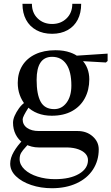

<svg xmlns="http://www.w3.org/2000/svg" viewBox="-20 -781 590 1017"><path d="M34 86Q34 56 53 23Q72 -10 102 -40V-24Q77 -41 63 -69Q49 -97 49 -131Q49 -148 57.5 -167.5Q66 -187 81 -208Q89 -219 97.5 -227Q106 -235 114 -240V-226Q95 -249 84.5 -278.5Q74 -308 74 -342Q74 -394 98 -433Q122 -472 167 -493.5Q212 -515 274 -515Q318 -515 352 -503Q380 -493 395 -480L368 -485L550 -497V-458L541 -450L402 -458L412 -465Q432 -446 442.5 -419Q453 -392 453 -361Q453 -305 429.5 -261Q406 -217 361.5 -192.5Q317 -168 254 -168Q213 -168 179.5 -181Q146 -194 123 -218L137 -220L131 -211Q100 -163 100 -149Q100 -120 123.5 -103.5Q147 -87 185 -87H391Q439 -87 471 -58.5Q503 -30 503 10Q503 70 472.5 117Q442 164 385.5 190Q329 216 255 216Q196 216 145.5 199Q95 182 64.5 152.5Q34 123 34 86ZM446 67Q446 48 433 33.5Q420 19 395.5 10Q371 1 337 0H325H185Q166 0 148 -4.5Q130 -9 115 -17L134 -22Q126 -13 117 -3Q100 15 92 28.5Q84 42 84 62Q84 92 110 116.5Q136 141 179 154.5Q222 168 271 168Q351 168 398.5 140Q446 112 446 67ZM358 -328Q358 -402 331.5 -441Q305 -480 256 -480Q174 -480 174 -358Q174 -281 195.5 -242Q217 -203 267 -203Q307 -203 332.5 -237Q358 -271 358 -328ZM99 -761H149Q149 -713 179.5 -683.5Q210 -654 256 -654Q302 -654 332.5 -683.5Q363 -713 363 -761H410Q410 -712 391.5 -676.5Q373 -641 338 -621.5Q303 -602 256 -602Q208 -602 172.5 -621.5Q137 -641 118 -676.5Q99 -712 99 -761Z"/></svg>

Font: Wittgenstein
Style: Regular
Weight: 400
Designer: Jörg Drees
Foundry: Jörg Drees
Version: Version 1.003;Glyphs 3.1.2 (3151)